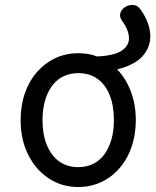

<svg xmlns="http://www.w3.org/2000/svg" viewBox="-20 -733 629 772"><path d="M295 19Q228 19 175.5 -16Q123 -51 93 -111.5Q63 -172 63 -250Q63 -309 80 -358Q97 -407 128.5 -443Q160 -479 202 -499Q244 -519 295 -519Q315 -519 334 -516Q353 -513 370 -506Q439 -509 469.5 -529.5Q500 -550 498.5 -582Q497 -614 470 -651Q459 -667 464.5 -682Q470 -697 484.5 -705.5Q499 -714 516 -713Q533 -712 545 -695Q580 -646 584 -597.5Q588 -549 556 -510.5Q524 -472 451 -454Q486 -418 506 -365.5Q526 -313 526 -250Q526 -203 515 -162Q504 -121 483.5 -88Q463 -55 434.5 -31Q406 -7 370.5 6Q335 19 295 19ZM295 -61Q328 -61 354.5 -74Q381 -87 399.5 -112Q418 -137 428 -172Q438 -207 438 -250Q438 -308 421 -350.5Q404 -393 372 -416Q340 -439 295 -439Q262 -439 235 -426Q208 -413 189.5 -388Q171 -363 161 -328.5Q151 -294 151 -250Q151 -192 168.5 -149.5Q186 -107 218 -84Q250 -61 295 -61Z"/></svg>

Font: Playwrite ID
Style: Regular
Weight: 400
Designer: Veronika Burian, José Scaglione
Foundry: TypeTogether
Version: Version 1.002